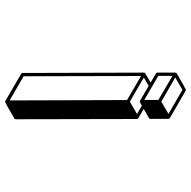

<svg xmlns="http://www.w3.org/2000/svg" viewBox="-18 -764 767 772"><g transform="rotate(90 366.0 -378.5)"><path d="M390.6 -15.1H388.7L388.2 -15.6H387.2L277.3 -79.6Q273.9 -82 273.9 -85.4L272.5 -573.7Q272.9 -577.1 275.9 -578.6L312.5 -600.1L275.9 -621.6Q272.5 -623.5 272.5 -627V-700.2Q272.9 -703.1 275.4 -705.1Q339.8 -742.2 341.8 -742.2Q343.8 -742.2 399.7 -709.7Q455.6 -677.2 456.1 -676.8L457 -675.8L457.5 -674.8L458 -674.3V-673.3Q458.5 -673.3 458.5 -672.9V-599.6Q458.5 -595.7 455.6 -593.8L418.5 -572.3L455.6 -550.8Q456.1 -550.8 456.1 -550.3L457 -549.8V-549.3H457.5L458 -547.9H458.5V-545.9L459 -545.4L460 -57.6Q460 -54.2 457 -52.2Q393.1 -15.1 390.6 -15.1ZM389.2 -643.1 438.5 -671.9 341.8 -728 292 -699.2ZM382.3 -574.7V-631.3L285.6 -688V-630.9ZM384.3 -33.2 382.8 -505.4 286.1 -561.5 287.1 -89.4ZM389.2 -516.6 439 -545.4 405.3 -564.9Q391.6 -556.6 390.6 -556.6H389.2Q387.7 -556.6 387.2 -556.9Q386.7 -557.1 386.5 -557.1Q386.2 -557.1 386 -557.4Q385.7 -557.6 325.7 -592.3L292.5 -572.8Z"/></g></svg>

Font: 3D Isometric
Style: Bold
Weight: 700
Designer: GGBotNet
Foundry: GGBotNet
Version: 1.14